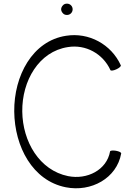

<svg xmlns="http://www.w3.org/2000/svg" viewBox="-20 -1011 724 1052"><path d="M378 -960C378 -968 375 -976 369 -982C363 -988 355 -991 347 -991C338 -991 330 -988 325 -982C319 -976 315 -968 315 -960C315 -952 319 -944 325 -938C330 -932 338 -929 347 -929C355 -929 363 -932 369 -938C375 -944 378 -952 378 -960ZM642 -653C590 -768 467 -835 342 -815C158 -787 56 -596 58 -400C60 -207 159 -21 340 15C480 43 620 -35 644 -170C645 -176 632 -182 615 -185C598 -188 583 -186 583 -181C565 -80 458 -25 353 -46C196 -78 104 -235 102 -400C100 -568 193 -729 352 -753C449 -769 544 -717 585 -627C587 -622 602 -624 617 -631C633 -638 644 -648 642 -653Z"/></svg>

Font: Nupuram ExtraLight
Style: Regular
Weight: 200
Designer: Santhosh Thottingal (santhosh.thottingal@gmail.com)
Foundry: SMC
Version: Version 1.000